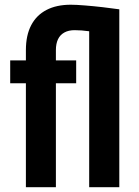

<svg xmlns="http://www.w3.org/2000/svg" viewBox="-20 -780 579 800"><path d="M212.9 0H87.9V-571.3Q87.9 -632.8 109.9 -674.8Q131.8 -716.8 173.6 -738.5Q215.3 -760.3 274.9 -760.3Q297.9 -760.3 334 -757.3Q370.1 -754.4 408.4 -750Q446.8 -745.6 477.1 -741.2L424.8 -637.2Q385.7 -645 352.3 -649.7Q318.8 -654.3 291 -654.3Q265.6 -654.3 248 -644.5Q230.5 -634.8 221.7 -616.5Q212.9 -598.1 212.9 -571.3ZM351.6 0V-741.2H477.1V0ZM297.4 -528.3V-433.1H22.5V-528.3Z"/></svg>

Font: Roboto Condensed SemiBold
Style: Regular
Weight: 600
Designer: Christian Robertson
Foundry: Google
Version: Version 3.008; 2023